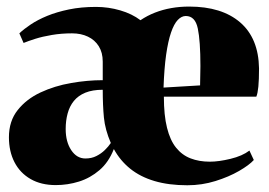

<svg xmlns="http://www.w3.org/2000/svg" viewBox="-20 -538 799 570"><path d="M145.5 11.5Q102 11.5 70.8 -6.5Q39.5 -24.5 23 -56.5Q6.5 -88.5 6.5 -130.5Q6.5 -178.5 32.5 -211.2Q58.5 -244 100.2 -263.5Q142 -283 190.8 -291.5Q239.5 -300 285 -300V-355Q285 -382 273.2 -400.8Q261.5 -419.5 241 -429.2Q220.5 -439 194 -439Q162 -439 134 -434.2Q106 -429.5 84.8 -422.8Q63.5 -416 50 -410.5L37.5 -439Q50.5 -451.5 71 -465.2Q91.5 -479 120 -490.8Q148.5 -502.5 184.8 -510Q221 -517.5 265 -517.5Q302 -517.5 337 -507.2Q372 -497 397 -478Q417 -491.5 440 -500.5Q463 -509.5 488.5 -514Q514 -518.5 541.5 -518.5Q638.5 -518.5 693 -471.5Q747.5 -424.5 749 -335Q749 -301 747 -280.8Q745 -260.5 741 -251H466.5Q466.5 -196 475.8 -158.8Q485 -121.5 502.8 -99.5Q520.5 -77.5 545.8 -67.8Q571 -58 603 -58Q629.5 -58 664.5 -66.5Q699.5 -75 720.5 -91L733.5 -63Q720 -48 689.8 -30.5Q659.5 -13 619.5 -0.5Q579.5 12 536 12Q481 12 438.8 -0.5Q396.5 -13 366.5 -37.2Q336.5 -61.5 318 -95.5Q302.5 -56 275.2 -32.8Q248 -9.5 214.5 1Q181 11.5 145.5 11.5ZM465.5 -278 574 -284.5Q574.5 -299.5 574.5 -313.2Q574.5 -327 575 -342Q575 -416.5 567.2 -453.5Q559.5 -490.5 531.5 -490.5Q519 -490.5 507.8 -478.8Q496.5 -467 487.8 -441.5Q479 -416 473.2 -375.5Q467.5 -335 465.5 -278ZM233.5 -67.5Q252 -67.5 266.2 -74.8Q280.5 -82 291.2 -92.5Q302 -103 309 -113.5Q292 -153 288.5 -189Q285 -225 285 -271.5Q254.5 -271.5 233.2 -262.8Q212 -254 199.2 -238.2Q186.5 -222.5 180.8 -201.2Q175 -180 175 -155Q175 -117 191.5 -92.2Q208 -67.5 233.5 -67.5Z"/></svg>

Font: Merriweather 144pt Black
Style: Regular
Weight: 900
Version: Version 2.100